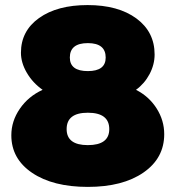

<svg xmlns="http://www.w3.org/2000/svg" viewBox="-20 -731 696 761"><path d="M24.9 -194.8Q24.9 -251 58.6 -300Q92.3 -349.1 148.9 -375Q109.9 -402.3 86.4 -442.4Q63 -482.4 63 -522Q63 -608.4 135 -659.7Q207 -710.9 327.1 -710.9Q448.7 -710.9 520.8 -657.7Q592.8 -604.5 592.8 -515.1Q592.8 -475.1 572.8 -437.3Q552.7 -399.4 519 -375Q570.3 -349.1 600.6 -301.5Q630.9 -253.9 630.9 -199.2Q630.9 -104 548.6 -47.1Q466.3 9.8 328.1 9.8Q189.9 9.8 107.4 -45.9Q24.9 -101.6 24.9 -194.8ZM244.1 -219.2Q244.1 -155.8 328.1 -155.8Q413.1 -155.8 413.1 -219.2Q413.1 -284.2 328.1 -284.2Q244.1 -284.2 244.1 -219.2ZM256.8 -502.9Q256.8 -449.2 328.1 -449.2Q398.9 -449.2 398.9 -502.9Q398.9 -560.1 328.1 -560.1Q256.8 -560.1 256.8 -502.9Z"/></svg>

Font: Trueno Black
Style: Regular
Weight: 900
Designer: Julieta Ulanovsky
Foundry: Julieta Ulanovsky
Version: Version 3.001b | FøM Fix